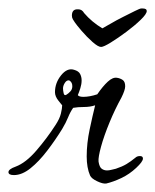

<svg xmlns="http://www.w3.org/2000/svg" viewBox="-82 -427 367 454"><path d="M238 -54Q242 -58 249 -58Q256 -58 256 -52Q256 -45 240 -30Q224 -15 205 -6Q186 3 169 7Q161 8 147.5 1.5Q134 -5 131 -12Q127 -21 125 -32.5Q123 -44 123 -57Q123 -88 130 -121Q137 -154 143 -178Q131 -174 116.5 -174Q102 -174 91 -172Q84 -162 79 -149.5Q74 -137 65 -122Q49 -96 29.5 -70.5Q10 -45 -10 -29Q-30 -13 -49 -13Q-62 -13 -62 -20Q-62 -27 -45 -33Q-21 -42 4 -71Q29 -100 49 -131Q59 -146 62 -158.5Q65 -171 65 -178Q65 -178 56.5 -188.5Q48 -199 48 -209Q48 -231 62.5 -249Q77 -267 93 -262Q104 -259 107.5 -252Q111 -245 111 -237Q111 -228 108 -218.5Q105 -209 102 -202Q105 -198 115 -198Q130 -198 148 -204Q161 -223 173 -234Q185 -245 195 -243Q202 -242 208 -238Q214 -234 214 -223Q214 -214 205 -196Q190 -169 177 -137.5Q164 -106 157 -80.5Q150 -55 151 -45Q153 -32 158.5 -28Q164 -24 171 -24Q176 -24 181.5 -25.5Q187 -27 192 -28Q207 -33 217 -39Q227 -45 238 -54ZM89 -223Q89 -232 83 -236Q82 -237 80 -237Q75 -237 71 -230.5Q67 -224 67 -218Q67 -213 68.5 -206.5Q70 -200 75 -203Q80 -206 84.5 -211Q89 -216 89 -223ZM255 -407Q265 -407 265 -401Q265 -394 250.5 -380Q236 -366 216.5 -351.5Q197 -337 180 -326.5Q163 -316 157 -316Q150 -316 136.5 -328Q123 -340 111 -354Q99 -368 95 -374Q93 -377 90.5 -381Q88 -385 88 -390Q88 -405 101 -405H103Q112 -405 117 -396Q135 -375 160 -360Q166 -363 179.5 -371Q193 -379 209 -387Q225 -395 237 -401Q249 -407 252 -407Z"/></svg>

Font: Ingrid Darling
Style: Regular
Weight: 400
Designer: Robert E. Leuschke
Foundry: Robert E. Leuschke
Version: Version 1.010; ttfautohint (v1.8.3)